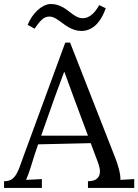

<svg xmlns="http://www.w3.org/2000/svg" viewBox="-26 -930 684 950"><path d="M127.9 -108.9Q124 -97.2 121.1 -87.9Q118.2 -78.6 115.2 -70.8Q112.3 -63 109.4 -55.7Q106.4 -48.3 103 -40L181.2 -43.9V0H-5.9V-33.2Q16.6 -33.2 30.8 -42.2Q44.9 -51.3 54.7 -67.9Q64.5 -84.5 72.5 -107.4Q80.6 -130.4 90.8 -158.2L296.9 -719.2H320.8L543.9 -149.9Q548.3 -139.6 553 -125.2Q557.6 -110.8 561.8 -95.7Q565.9 -80.6 568.1 -65.9Q570.3 -51.3 569.8 -40L638.2 -43.9V0H409.2V-33.2Q437 -33.7 450.2 -43.5Q463.4 -53.2 466.8 -67.4Q470.2 -81.5 466.8 -97.7Q463.4 -113.8 458 -127.9L422.9 -221.7L162.6 -215.8Q151.9 -185.1 143.6 -159.4Q135.3 -133.8 127.9 -108.9ZM249 -460Q226.1 -395.5 208.7 -346.4Q191.4 -297.4 177.7 -258.8H409.2L337.9 -450.2L293 -573.2H291ZM218.8 -848.1Q197.3 -848.1 180.4 -832Q163.6 -815.9 145 -788.1L110.8 -807.1Q119.6 -829.1 132.6 -847.7Q145.5 -866.2 160.4 -879.9Q175.3 -893.6 191.7 -901.6Q208 -909.7 224.1 -910.2Q243.7 -910.2 259.5 -905Q275.4 -899.9 288.6 -892.1Q301.8 -884.3 313.2 -875Q324.7 -865.7 335.9 -857.9Q347.2 -850.1 358.6 -845Q370.1 -839.8 383.8 -839.8Q397 -839.8 408.7 -845.2Q420.4 -850.6 430.4 -859.4Q440.4 -868.2 449 -879.9Q457.5 -891.6 464.8 -904.8L497.1 -889.2Q486.3 -858.4 472.7 -836.9Q459 -815.4 443.4 -802.2Q427.7 -789.1 411.1 -783Q394.5 -776.9 377.9 -776.9Q358.4 -776.9 342.5 -782.2Q326.7 -787.6 313 -795.4Q299.3 -803.2 287.4 -812.5Q275.4 -821.8 263.9 -829.6Q252.4 -837.4 241.5 -842.8Q230.5 -848.1 218.8 -848.1Z"/></svg>

Font: Lora
Style: Regular
Weight: 400
Designer: Olga Karpushina, Alexei Vanyashin
Foundry: Cyreal (www.cyreal.org, a@cyreal.org)
Version: Version 1.014